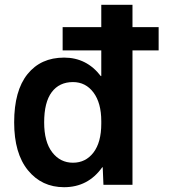

<svg xmlns="http://www.w3.org/2000/svg" viewBox="-20 -770 710 800"><path d="M241 -560V-657H402V-750H532V-657H641V-560H532V0H411L408 -73H406Q347 10 247 10Q154 10 96.5 -60.5Q39 -131 39 -260Q39 -392 94.5 -461Q150 -530 247 -530Q341 -530 400 -453H402V-560ZM164 -260Q164 -179 197.5 -135.5Q231 -92 284 -92Q337 -92 369.5 -134.5Q402 -177 402 -255V-265Q402 -341 369.5 -384.5Q337 -428 284 -428Q227 -428 195.5 -386Q164 -344 164 -260Z"/></svg>

Font: M PLUS 1p
Style: Bold
Weight: 700
Version: Version 1.062